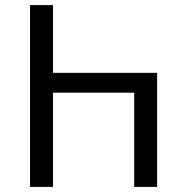

<svg xmlns="http://www.w3.org/2000/svg" viewBox="-20 -734 725 754"><path d="M98 0V-714H188V-448H597V0H507V-370H188V0Z"/></svg>

Font: Noto Sans Living
Style: Regular
Weight: 400
Designer: Monotype Design Team
Foundry: Monotype Imaging Inc.
Version: Version 2.013; ttfautohint (v1.8.4.7-5d5b)